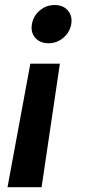

<svg xmlns="http://www.w3.org/2000/svg" viewBox="-20 -573 348 775"><path d="M10.3 182.6 102.5 -315.9H221.7L147.9 182.6ZM175.3 -398.4Q141.6 -398.4 122.3 -420.4Q103 -442.4 108.9 -475.6Q114.3 -508.8 140.6 -530.8Q167 -552.7 200.7 -552.7Q234.9 -552.7 253.9 -530.8Q272.9 -508.8 267.6 -475.6Q261.7 -442.4 235.6 -420.4Q209.5 -398.4 175.3 -398.4Z"/></svg>

Font: Inter 17pt SemiBold
Style: Italic
Weight: 600
Italic angle: -9.3988°
Version: Version 4.001;git-66647c0bb